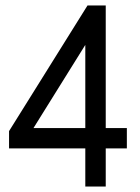

<svg xmlns="http://www.w3.org/2000/svg" viewBox="-20 -680 509 700"><path d="M365.5 0H291V-139H13V-202L299 -660H365.5V-213H442.5V-139H365.5ZM291 -213V-515.5H290.5L102 -213Z"/></svg>

Font: Lucymar Sans
Style: Regular
Weight: 400
Foundry: The League of Moveable Type (original font) / Main changes by Cristiano Sobral with portions from Mirco Monsees
Version: Version 2.001;August 30, 2020;FontCreator 13.0.0.2681 64-bit